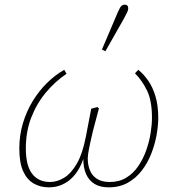

<svg xmlns="http://www.w3.org/2000/svg" viewBox="-20 -793 730 825"><path d="M190 12Q153 12 124 -5Q95 -22 79 -58.5Q63 -95 63 -155Q63 -212 78.5 -263.5Q94 -315 120.5 -358.5Q147 -402 182 -436.5Q217 -471 256 -493L266 -476Q218 -444 178 -396.5Q138 -349 114.5 -288.5Q91 -228 91 -155Q91 -82 118 -46.5Q145 -11 195 -11Q226 -11 256 -29.5Q286 -48 310.5 -90.5Q335 -133 349 -206L372 -326L399 -333L405 -327L379 -229Q368 -182 362.5 -154Q357 -126 357 -112Q357 -85 366 -62Q375 -39 396 -25Q417 -11 452 -11Q492 -11 522.5 -29.5Q553 -48 574 -79Q595 -110 608 -146.5Q621 -183 627 -220Q633 -257 633 -287Q633 -360 612 -403.5Q591 -447 560 -478L574 -493Q597 -475 616.5 -447Q636 -419 648 -379.5Q660 -340 660 -287Q660 -254 653 -214Q646 -174 630.5 -134Q615 -94 590 -61Q565 -28 529.5 -8Q494 12 447 12Q409 12 385 -3.5Q361 -19 349.5 -46Q338 -73 338 -109V-110Q317 -50 278.5 -19Q240 12 190 12ZM418 -580Q435 -620 452 -660Q469 -700 486 -740Q491 -751 495 -758.5Q499 -766 504 -769.5Q509 -773 515 -773Q523 -773 527 -769Q531 -765 531 -757Q531 -750 527 -741.5Q523 -733 513 -714Q493 -679 473 -643.5Q453 -608 433 -573Z"/></svg>

Font: Source Serif 4 ExtraLight
Style: Italic
Weight: 250
Italic angle: -12°
Designer: Frank Grießhammer
Foundry: Adobe Systems Incorporated
Version: Version 4.004;hotconv 1.0.116;makeotfexe 2.5.65601